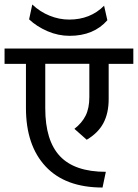

<svg xmlns="http://www.w3.org/2000/svg" viewBox="-35 -841 616 859"><path d="M423.8 -2Q257.3 -2 169.2 -96.2Q81.1 -190.4 81.1 -357.9V-555.2H-14.6V-624H561.5V-555.2H451.2V-397.9Q451.2 -335 427.7 -290.5Q404.3 -246.1 353 -215.8L297.9 -264.6Q331.5 -290.5 348.1 -323.7Q364.7 -356.9 364.7 -406.7V-555.7H167.5V-356.4Q167.5 -211.9 233.4 -142.1Q299.3 -72.3 438.5 -72.3L423.8 -2.4ZM274.4 -753.4Q369.1 -753.4 430.7 -815.4L445.3 -750.5Q384.3 -680.7 276.4 -680.7Q225.6 -680.7 177.5 -701.4Q129.4 -722.2 95.2 -754.4L109.4 -820.8Q144 -788.1 187 -770.8Q230 -753.4 274.4 -753.4Z"/></svg>

Font: Yantramanav
Style: Regular
Weight: 400
Version: Version 1.000;PS 1.0;hotconv 1.0.72;makeotf.lib2.5.5900; ttf